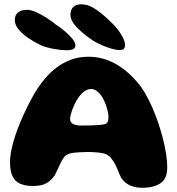

<svg xmlns="http://www.w3.org/2000/svg" viewBox="-20 -869 839 909"><path d="M654.1 20Q622.4 20 597.9 9.9Q573.5 -0.1 554.9 -24.9Q550 -33.9 545.8 -44Q541.5 -54.1 537.2 -64.8Q533 -75.4 527.5 -86.8Q522 -98.1 514.1 -109.4Q504.5 -124.1 493.4 -132.1Q482.2 -140.1 466.6 -143.6Q459.8 -145.4 448.1 -146.6Q436.4 -147.9 422.6 -148.7Q408.8 -149.5 395.8 -149.5Q376 -149.5 355.6 -148.1Q335.2 -146.8 319.8 -144.4Q304.9 -141.8 295.6 -135.9Q286.2 -130 279.4 -119.4Q272.6 -109.1 266.2 -95.6Q259.9 -82.1 253.2 -67.6Q246.6 -53 239 -38.9Q224.6 -16.9 201.7 -2.7Q178.8 11.5 136.1 11.5Q100 11.5 75.7 0.9Q51.4 -9.6 39.4 -34.2Q27.5 -58.8 27.5 -100.1Q27.5 -128.1 34.2 -160.4Q40.9 -192.6 52.2 -226.8Q63.6 -261 77.7 -294.1Q91.8 -327.2 106.3 -357.1Q120.9 -387 134.2 -410.8Q147.5 -434.6 157.2 -449.2Q174 -475 197.1 -501.6Q220.1 -528.2 249.9 -550.6Q279.6 -572.9 316.5 -586.6Q353.4 -600.4 398.1 -600.4Q464.9 -600.4 523.3 -568.7Q581.8 -537 629.6 -480.1Q649.1 -458.2 667.1 -427.6Q685 -396.9 700.8 -360.8Q716.6 -324.6 729.6 -286.1Q742.5 -247.6 752.1 -209.6Q761.8 -171.6 766.8 -137.5Q771.8 -103.4 771.8 -76Q771.8 -22.9 739.7 -1.4Q707.6 20 654.1 20ZM477.1 -281.1Q487.1 -285.2 490.2 -292.8Q493.4 -300.4 493.4 -315.4Q493.4 -326.6 490.1 -341.9Q486.8 -357.1 481 -373.2Q475.2 -389.4 467.8 -402.4Q457 -422.2 442.4 -434.9Q427.9 -447.6 411.5 -447.6Q389.8 -447.6 371.2 -429.9Q352.6 -412.1 340 -389.1Q335.5 -380.9 330.4 -369.9Q325.4 -358.9 321.3 -347.1Q317.2 -335.4 314.6 -324.6Q311.9 -313.9 311.9 -305.9Q311.9 -288.9 326.4 -281.8Q341 -274.6 362.8 -274.6Q390.9 -274.6 412.5 -275.3Q434.1 -276 450.2 -277.4Q466.4 -278.9 477.1 -281.1ZM293.6 -631.1Q270.1 -631.1 236.1 -637.2Q202 -643.2 174.4 -654.5Q142.4 -669.5 113.9 -688.9Q85.5 -708.2 67.8 -730Q50.1 -751.8 50.1 -774.4Q50.1 -798.4 65.9 -810.4Q81.6 -822.4 108 -822.4Q126.2 -822.4 150 -812Q173.8 -801.6 198.9 -785.6Q224 -769.5 245.6 -751.9Q266.2 -738.5 287.1 -720.9Q308 -703.2 322.4 -685.6Q336.8 -667.9 336.8 -653.5Q336.8 -642.5 327.4 -636.8Q318 -631.1 293.6 -631.1ZM547 -632Q531 -632 508.6 -638.4Q486.2 -644.9 463.1 -654.9Q439.9 -665 421.6 -675.9Q375.8 -706.5 344.6 -738.6Q313.4 -770.6 313.4 -799.8Q313.4 -822.5 326.7 -835.6Q340 -848.6 364.2 -848.6Q399.8 -848.6 436.2 -823.1Q472.8 -797.6 510 -759.8Q534.5 -736.4 553.2 -706.6Q572 -676.9 572 -655.6Q572 -644.6 566.6 -638.3Q561.2 -632 547 -632Z"/></svg>

Font: Gluten Thin
Style: Regular
Weight: 100
Designer: Tyler Finck
Foundry: Etcetera Type Company
Version: Version 1.300